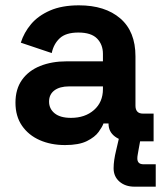

<svg xmlns="http://www.w3.org/2000/svg" viewBox="-20 -530 618 720"><path d="M224 14Q171 14 129 -4.5Q87 -23 62.5 -58.5Q38 -94 38 -145Q38 -196 62.5 -230.5Q87 -265 130.5 -282.5Q174 -300 230 -300H366V-328Q366 -363 344 -385.5Q322 -408 274 -408Q227 -408 204 -386.5Q181 -365 174 -331L58 -370Q70 -408 96.5 -439.5Q123 -471 167.5 -490.5Q212 -510 276 -510Q374 -510 431 -461Q488 -412 488 -319V-134Q488 -104 516 -104H556V0H472Q435 0 411 -18Q387 -36 387 -66V-67H368Q364 -55 350 -35.5Q336 -16 306 -1Q276 14 224 14ZM246 -88Q299 -88 332.5 -117.5Q366 -147 366 -196V-206H239Q204 -206 184 -191Q164 -176 164 -149Q164 -122 185 -105Q206 -88 246 -88ZM484 170Q450 170 428 151Q406 132 406 101Q406 86 408.5 69Q411 52 415 36L428 -20H509L499 35Q498 42 496.5 49.5Q495 57 495 64Q495 86 518 86H564V170Z"/></svg>

Font: Space Grotesk
Style: Bold
Weight: 700
Designer: Florian Karsten
Foundry: Florian Karsten
Version: Version 2.000